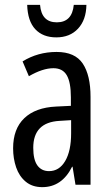

<svg xmlns="http://www.w3.org/2000/svg" viewBox="-20 -761 456 791"><path d="M213 -547Q289 -547 321 -499Q353 -451 353 -362V0H291L279 -74H277Q235 10 154 10Q113 10 86 -12.5Q59 -35 46.5 -71.5Q34 -108 34 -150Q34 -230 80 -274Q126 -318 211 -322L272 -325V-360Q272 -422 255 -451Q238 -480 200 -480Q156 -480 99 -447L73 -508Q136 -547 213 -547ZM225 -263Q117 -257 117 -152Q117 -103 134 -79.5Q151 -56 182 -56Q224 -56 248.5 -97.5Q273 -139 273 -212V-266ZM336 -741Q335 -679 301.5 -643Q268 -607 212 -607Q157 -607 125.5 -640.5Q94 -674 92 -741H145Q151 -669 214 -669Q277 -669 284 -741Z"/></svg>

Font: Noto Sans Georgian ExtraCondensed
Style: Regular
Weight: 400
Width: 2
Designer: Monotype Design Team, Akaki Razmadze
Foundry: Google LLC
Version: Version 2.005; ttfautohint (v1.8.4.7-5d5b)